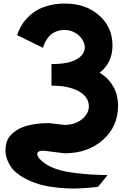

<svg xmlns="http://www.w3.org/2000/svg" viewBox="-20 -860 740 1096"><path d="M60.1 113.8Q46.9 101.1 36.4 83.3Q25.9 65.4 18.6 43.7Q11.2 22 11.2 -1Q11.2 -23.9 17.3 -46.4Q23.4 -68.8 41.7 -88.9Q60.1 -108.9 87.6 -124Q115.2 -139.2 159.9 -148.2Q204.6 -157.2 261.2 -157.2L347.2 -147Q416 -147 457.5 -188Q492.2 -222.2 486.3 -265.1Q480 -313.5 423.3 -342.3Q367.2 -371.1 273.9 -371.1V-494.1Q407.7 -494.1 449.2 -547.9Q475.6 -582.5 455.1 -624.5Q437.5 -660.6 397.5 -678.7Q374 -689 349.1 -689Q319.8 -689 296.6 -678.5Q273.4 -668 260.7 -653.1Q248 -638.2 239.7 -623Q231.4 -607.9 228.5 -597.7L226.1 -586.9L78.1 -659.2Q79.1 -663.1 81.1 -669.4Q83 -675.8 92 -694.6Q101.1 -713.4 112.8 -730.5Q124.5 -747.6 146.7 -768.6Q168.9 -789.6 195.8 -804.4Q222.7 -819.3 263.2 -829.6Q303.7 -839.8 351.1 -839.8Q469.2 -839.8 545.7 -772.5Q622.1 -705.1 622.1 -600.1Q622.1 -502 548.8 -444.8Q598.6 -414.6 626.2 -366.9Q653.8 -319.3 653.8 -255.9Q653.8 -137.7 567.4 -61.3Q481 15.1 348.1 15.1L228 0Q191.4 0 192.9 20.5Q194.3 42.5 232.4 69.8Q261.2 90.8 298.8 104Q342.3 119.6 416.3 128.4Q490.2 137.2 542 138.2L594.2 139.2L540 206.1Q533.2 207 521 208.7Q508.8 210.4 471.7 213.1Q434.6 215.8 398.4 216.1Q362.3 216.3 313 211.7Q263.7 207 221.2 196.5Q178.7 186 134.8 164.8Q90.8 143.6 60.1 113.8Z"/></svg>

Font: Hussar Preview
Style: Bold
Weight: 700
Foundry: Cannot Into Space Fonts, PlusOne Fonts
Version: Version 2.29RC2 "Millennial"